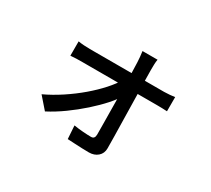

<svg xmlns="http://www.w3.org/2000/svg" viewBox="-132 -847 1264 1149"><g transform="rotate(30 500.0 -273.0)"><path d="M661 -616Q658 -600 657.5 -580Q657 -560 657 -542Q657 -515 658 -476Q659 -437 660 -389.5Q661 -342 662 -291Q663 -240 664 -189Q665 -138 666 -91.5Q667 -45 667 -7Q667 28 643 49Q619 70 582 70Q561 70 533.5 69Q506 68 480 66.5Q454 65 433 64L427 -27Q457 -22 490.5 -19.5Q524 -17 546 -17Q560 -17 566 -25Q572 -33 572 -48Q572 -76 571.5 -116.5Q571 -157 570.5 -203.5Q570 -250 569.5 -298Q569 -346 568 -392Q567 -438 566 -476.5Q565 -515 564 -542Q563 -558 561.5 -578Q560 -598 557 -616ZM197 -475Q214 -472 236.5 -470.5Q259 -469 278 -469Q289 -469 319.5 -469Q350 -469 393.5 -469Q437 -469 487 -469Q537 -469 587 -469Q637 -469 680 -469Q723 -469 752.5 -469Q782 -469 791 -469Q808 -469 830.5 -471Q853 -473 864 -475V-377Q849 -378 829 -378.5Q809 -379 794 -379Q787 -379 757.5 -379Q728 -379 684.5 -379Q641 -379 590.5 -379Q540 -379 488.5 -379Q437 -379 393 -379Q349 -379 319 -379Q289 -379 280 -379Q260 -379 238 -378.5Q216 -378 197 -376ZM163 -90Q223 -118 282 -157Q341 -196 392 -239.5Q443 -283 482 -326.5Q521 -370 543 -408H594L595 -331Q576 -295 537.5 -252Q499 -209 449 -164.5Q399 -120 343.5 -80Q288 -40 232 -11Z"/></g></svg>

Font: Noto Sans JP Thin Medium
Style: Regular
Weight: 500
Version: Version 2.004-H2;hotconv 1.0.118;makeotfexe 2.5.65603